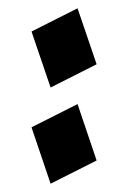

<svg xmlns="http://www.w3.org/2000/svg" viewBox="-20 -720 314 463"><path d="M167 -700 213 -565 102 -509 56 -644ZM167 -469 213 -333 102 -277 56 -413Z"/></svg>

Font: PatchStencil
Style: Regular
Weight: 400
Version: Version 1.1